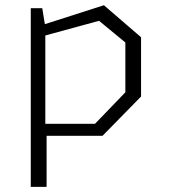

<svg xmlns="http://www.w3.org/2000/svg" viewBox="-20 -532 660 752"><path d="M100.5 -500H145.5L157.5 -426.5V-31.5L162.5 -12.5V200H100.5ZM139 -47H352L471 -170.5V-365.5L368 -450.5L139 -388V-432L387 -511.5L532.5 -386V-154L381.5 0H139Z"/></svg>

Font: Monaspace Krypton Var ExLight
Style: Regular
Weight: 200
Designer: Riley Cran and the Lettermatic Team
Version: Version 1.200 (Monaspace Krypton Var)